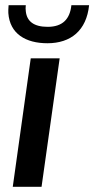

<svg xmlns="http://www.w3.org/2000/svg" viewBox="-20 -717 362 737"><path d="M29 0H139.5L209 -493H98ZM12 -667C17.5 -587 79 -551 162 -551C252 -551 312 -600 322 -697H254C248.5 -644.5 221 -614 163 -614C110 -614 83 -635 79 -674C78 -681 78 -689 79 -697H13C12 -683.5 11.5 -673.5 12 -667Z"/></svg>

Font: HK Grotesk SemiBold
Style: Italic
Weight: 600
Italic angle: -16°
Designer: Alfredo Marco Pradil
Foundry: Hanken Design Co.
Version: Version 3.001;FEAKit 1.0